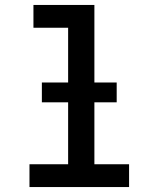

<svg xmlns="http://www.w3.org/2000/svg" viewBox="-20 -755 640 775"><path d="M99 0V-92H255V-643H115V-735H361V-92H501V0ZM451 -342H149V-422H451Z"/></svg>

Font: Iosevka Custom SmBdEx
Style: Regular
Weight: 600
Width: 7
Monospace: yes
Designer: Belleve Invis
Foundry: Belleve Invis
Version: Version 11.2.4; ttfautohint (v1.8.4)